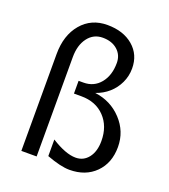

<svg xmlns="http://www.w3.org/2000/svg" viewBox="-107 -624 625 708"><g transform="rotate(20 205.0 -270.0)"><path d="M55 0V-380Q55 -454 93.5 -499.5Q132 -545 195 -545Q258 -545 296.5 -512Q335 -479 335 -425Q335 -395 322.5 -368.5Q310 -342 288.5 -323Q267 -304 238 -294Q301 -286 343 -241Q385 -196 385 -135Q385 -72 346.5 -33.5Q308 5 245 5Q211 5 155 -16V-81Q212 -45 251 -45Q282 -45 301 -69.5Q320 -94 320 -135Q320 -193 285.5 -229Q251 -265 194 -265H165V-285V-295V-315H184Q225 -315 250 -345.5Q275 -376 275 -425Q275 -456 253 -475.5Q231 -495 195 -495Q159 -495 137 -466Q115 -437 115 -390V0Z"/></g></svg>

Font: Glametrix
Style: Regular
Weight: 500
Designer: gluk
Foundry: gluk
Version: Version 0.40